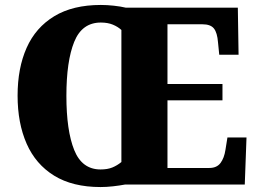

<svg xmlns="http://www.w3.org/2000/svg" viewBox="-20 -745 1038 775"><path d="M386 10Q273 10 198.5 -36Q124 -82 87.5 -165Q51 -248 51 -359Q51 -470 87.5 -552Q124 -634 199 -679.5Q274 -725 387 -725Q412 -725 439.5 -722Q467 -719 488 -714H940L943 -524H865L860 -574Q857 -613 843.5 -630Q830 -647 797 -647H656V-406H878V-340H656V-67H825Q855 -67 870 -87Q885 -107 890 -140L898 -190H975L968 0H484Q463 4 436.5 7Q410 10 386 10ZM386 -61Q414 -61 433.5 -69Q453 -77 470 -91V-624Q456 -637 435.5 -645.5Q415 -654 387 -654Q311 -654 279.5 -576Q248 -498 248 -358Q248 -218 279.5 -139.5Q311 -61 386 -61Z"/></svg>

Font: Noto Serif Hebrew SemiCondensed Black
Style: Regular
Weight: 900
Width: 4
Designer: Monotype Design Team
Foundry: Monotype Imaging Inc.
Version: Version 2.004; ttfautohint (v1.8.4.7-5d5b)